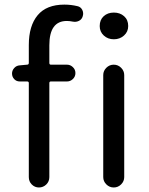

<svg xmlns="http://www.w3.org/2000/svg" viewBox="-20 -829 659 849"><path d="M99.6 -543Q107.4 -543 107.4 -550.8V-629.9Q107.4 -714.8 146.5 -761.7Q185.5 -808.6 264.6 -808.6Q293.9 -808.6 322.3 -801.8Q336.9 -798.8 343.8 -785.2Q350.6 -771.5 345.7 -756.8Q341.8 -743.2 329.1 -736.8Q316.4 -730.5 301.8 -733.4Q288.1 -736.3 275.4 -736.3Q198.2 -736.3 198.2 -628.9V-550.8Q198.2 -543 205.1 -543H276.4Q291 -543 302.2 -532.2Q313.5 -521.5 313.5 -505.9Q313.5 -490.2 302.2 -479.5Q291 -468.8 276.4 -468.8H205.1Q198.2 -468.8 198.2 -461.9V-45.9Q198.2 -26.4 184.6 -13.2Q170.9 0 152.3 0Q133.8 0 120.6 -13.2Q107.4 -26.4 107.4 -45.9V-461.9Q107.4 -468.8 99.6 -468.8H67.4Q52.7 -468.8 43 -479Q33.2 -489.3 33.2 -503.9Q33.2 -517.6 43 -528.3Q52.7 -539.1 67.4 -540ZM436.5 -45.9V-497.1Q436.5 -515.6 450.2 -529.3Q463.9 -543 482.9 -543Q502 -543 515.6 -529.3Q529.3 -515.6 529.3 -497.1V-45.9Q529.3 -27.3 515.6 -13.7Q502 0 482.9 0Q463.9 0 450.2 -13.7Q436.5 -27.3 436.5 -45.9ZM483.4 -773.4Q510.7 -773.4 528.8 -757.3Q546.9 -741.2 546.9 -713.9Q546.9 -688.5 528.3 -671.9Q509.8 -655.3 483.4 -655.3Q457 -655.3 439 -671.9Q420.9 -688.5 420.9 -713.9Q420.9 -741.2 438.5 -757.3Q456.1 -773.4 483.4 -773.4Z"/></svg>

Font: Gen Jyuu Gothic P Regular
Style: Regular
Weight: 400
Designer: [Source Han Sans]
Ryoko NISHIZUKA  (kana & ideographs); Paul D. Hunt (Latin, Greek & Cyrillic); Wenlong ZHANG  (bopomofo
Version: Version 1.002.20150607